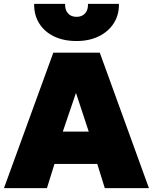

<svg xmlns="http://www.w3.org/2000/svg" viewBox="-22 -972 789 992"><path d="M-1.5 0 253.5 -700H493.5L747.5 0H519.5L480.5 -125H259.5L220.5 0ZM302.5 -292H436.5L370.5 -492ZM373.5 -760Q306.5 -760 257 -784Q207.5 -808 180.5 -851.2Q153.5 -894.5 154.5 -952H314.5Q313 -921.5 329 -903.2Q345 -885 373.5 -885Q402 -885 418 -903.2Q434 -921.5 432.5 -952H592.5Q593.5 -895.5 566 -852.2Q538.5 -809 488.8 -784.5Q439 -760 373.5 -760Z"/></svg>

Font: Geologica Cursive Black
Style: Regular
Weight: 900
Designer: Sindre Bremnes, Frode Helland
Foundry: Monokrom Skriftforlag AS
Version: Version 1.010;gftools[0.9.28]